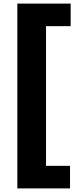

<svg xmlns="http://www.w3.org/2000/svg" viewBox="-20 -828 413 1068"><path d="M76.5 220V-808H373V-682.5H236V94.5H369.5V220Z"/></svg>

Font: Encode Sans Condensed Thin
Style: Bold
Weight: 700
Version: Version 3.002